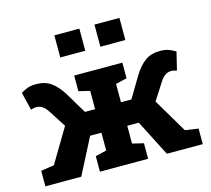

<svg xmlns="http://www.w3.org/2000/svg" viewBox="-108 -890 1118 1019"><g transform="rotate(-15 451.5 -381.0)"><path d="M19.5 0V-85.4L91.8 -96.2L203.6 -283.2L142.1 -378.9Q130.4 -397 115.2 -407.7Q100.1 -418.5 81.5 -418.5Q73.7 -418.5 68.8 -417.2Q64 -416 51.3 -412.6L27.3 -511.2Q46.4 -523.4 65.4 -530Q84.5 -536.6 111.8 -536.6Q159.7 -536.6 192.6 -513.4Q225.6 -490.2 254.4 -444.3L324.7 -327.1H380.4V-427.7L319.3 -442.4V-528.3H584V-442.4L522.5 -427.7V-327.1H579.6L649.9 -444.3Q678.2 -490.2 711.2 -513.4Q744.1 -536.6 792 -536.6Q819.3 -536.6 838.4 -530Q857.4 -523.4 877 -511.2L853 -412.6Q839.8 -416 835 -417.2Q830.1 -418.5 822.3 -418.5Q803.7 -418.5 788.6 -407.7Q773.4 -397 762.2 -378.9L700.7 -283.2L811.5 -96.2L884.3 -85.4V0H687L585.9 -197.8H522.5V-100.1L584 -85.4V0H319.3V-85.4L380.4 -100.1V-197.8H318.4L216.8 0ZM493.2 -640.1V-761.7H630.4V-640.1ZM272.9 -640.1V-761.7H410.2V-640.1Z"/></g></svg>

Font: Roboto Slab
Style: Bold
Weight: 700
Designer: Google
Version: Version 2.000; ttfautohint (v1.8.1.43-b0c9)